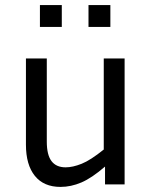

<svg xmlns="http://www.w3.org/2000/svg" viewBox="-20 -725 599 755"><path d="M393 0V-70Q341 -25 300 -7.5Q259 10 218 10Q152 10 117 -33.5Q82 -77 82 -156V-495H164V-168Q164 -116 182.5 -91.5Q201 -67 238 -67Q266 -67 301 -81Q336 -95 388 -137V-495H470V0ZM223 -619H137V-705H223ZM414 -619H328V-705H414Z"/></svg>

Font: Inria Sans
Style: Regular
Weight: 400
Designer: Black Foundry Team
Foundry: Black Foundry
Version: Version 1.2; ttfautohint (v1.8.3)